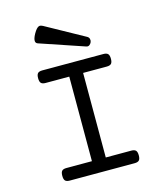

<svg xmlns="http://www.w3.org/2000/svg" viewBox="-118 -891 836 980"><g transform="rotate(-15 300.0 -401.5)"><path d="M263.2 -513.2H138.2Q121.6 -513.2 114.5 -520.5Q107.4 -527.8 107.4 -546.4Q107.4 -564.9 114.5 -572.3Q121.6 -579.6 138.2 -579.6H461.4Q478 -579.6 485.1 -572.3Q492.2 -564.9 492.2 -546.4Q492.2 -527.8 485.1 -520.5Q478 -513.2 461.4 -513.2H336.4V-66.4H471.2Q487.8 -66.4 494.9 -59.1Q502 -51.8 502 -33.2Q502 -14.6 494.9 -7.3Q487.8 0 471.2 0H128.4Q111.8 0 104.7 -7.3Q97.7 -14.6 97.7 -33.2Q97.7 -51.8 104.7 -59.1Q111.8 -66.4 128.4 -66.4H263.2ZM404.8 -685.1Q413.1 -680.2 415.3 -671.6Q417.5 -663.1 414.1 -654.8Q410.6 -646.5 403.6 -641.4Q396.5 -636.2 387.2 -639.2L152.3 -718.8Q147.5 -720.2 144 -723.9Q140.6 -727.5 140.1 -733.6Q139.6 -739.7 142.3 -748.8Q145 -757.8 152.3 -771Q160.2 -784.7 166.5 -791.7Q172.9 -798.8 178.5 -801.3Q184.1 -803.7 189.7 -802.2Q195.3 -800.8 201.7 -797.4Z"/></g></svg>

Font: Courier Prime
Style: Regular
Weight: 400
Designer: Alan Dague-Greene
Foundry: Quote-Unquote Apps
Version: Version 1.203